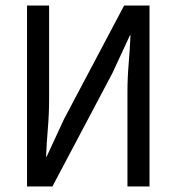

<svg xmlns="http://www.w3.org/2000/svg" viewBox="-20 -676 640 696"><path d="M78 0V-656H158V-316Q158 -264 153.5 -210.5Q149 -157 147 -108H149L212 -244L430 -656H522V0H442V-343Q442 -394 446.5 -446Q451 -498 453 -548H451L388 -412L170 0Z"/></svg>

Font: Source Code Variable
Style: Regular
Weight: 400
Monospace: yes
Designer: Paul D. Hunt, Teo Tuominen
Foundry: Adobe Systems Incorporated
Version: Version 1.010;hotconv 1.0.106;makeotfexe 2.5.65593